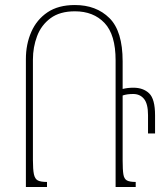

<svg xmlns="http://www.w3.org/2000/svg" viewBox="-20 -744 655 764"><path d="M167 0H83V-509Q83 -568 104.5 -617Q126 -666 169 -695Q212 -724 278 -724Q363 -724 415.5 -672Q468 -620 468 -500V-390Q488 -395 511 -395Q550 -395 573.5 -372.5Q597 -350 597 -285V-213H569V-286Q569 -331 553 -350.5Q537 -370 510 -370Q485 -370 468 -364V-106Q468 -68 471 -50Q474 -32 485 -26Q496 -20 520 -20V0H440V-504Q440 -606 396 -652.5Q352 -699 278 -699Q218 -699 181 -671.5Q144 -644 127.5 -600Q111 -556 111 -507V-107Q111 -69 115 -50.5Q119 -32 130.5 -26Q142 -20 167 -20Z"/></svg>

Font: Noto Serif Armenian Condensed Thin
Style: Regular
Weight: 100
Width: 3
Designer: Monotype Design Team
Foundry: Monotype Imaging Inc.
Version: Version 2.008; ttfautohint (v1.8.4.7-5d5b)